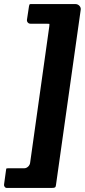

<svg xmlns="http://www.w3.org/2000/svg" viewBox="-62 -762 419 947"><path d="M-28 165Q-35 165 -39 159.5Q-43 154 -42 148L-32 75Q-31 69 -29.5 68.5Q-28 68 -21 68H57Q68 68 77 59.5Q86 51 87 38L181 -631Q183 -644 180.5 -644.5Q178 -645 167 -645H89Q80 -645 75 -651Q70 -657 71 -665L81 -731Q83 -740 84.5 -741Q86 -742 95 -742H309Q322 -742 330 -733Q338 -724 336 -713L214 151Q213 160 209 162.5Q205 165 192 165H-28Z"/></svg>

Font: Libre Franklin ExtraBold
Style: Italic
Weight: 800
Italic angle: -8°
Designer: Pablo Impallari, Rodrigo Fuenzalida, Nhung Nguyen
Foundry: Impallari Type
Version: Version 3.000